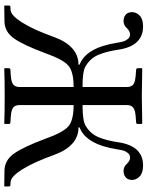

<svg xmlns="http://www.w3.org/2000/svg" viewBox="85 -776 693 903"><g transform="rotate(90 431.5 -324.5)"><path d="M5.9 0V-19Q5.9 -26.9 13.2 -26.9L27.8 -27.8Q52.7 -29.8 86.4 -83Q120.1 -136.2 154.8 -233.9Q196.8 -346.7 284.2 -347.2V-352.1Q204.1 -382.8 181.2 -527.8Q178.2 -546.9 175 -557.9Q171.9 -568.8 163.3 -579.3Q154.8 -589.8 142.1 -589.8Q127 -589.8 111.8 -574.2Q98.6 -559.1 78.1 -559.1Q61 -559.1 49.1 -569.1Q37.1 -579.1 37.1 -599.1Q37.1 -619.1 53.5 -635Q69.8 -650.9 104 -650.9Q196.8 -650.9 213.9 -533.2Q221.7 -479 237.8 -440.9Q253.9 -402.8 291 -380.9Q314.9 -365.7 389.2 -366.2V-574.2Q389.2 -596.2 377.2 -605Q365.2 -613.8 335 -616.2L309.1 -618.2Q301.3 -618.2 300.8 -626V-645L303.2 -647Q403.3 -645 431.2 -645Q463.4 -645 561 -647L563 -645V-626Q563 -618.2 555.2 -618.2L528.8 -616.2Q499 -614.3 486.6 -604.7Q474.1 -595.2 474.1 -574.2V-366.2Q548.3 -366.2 571.8 -380.9Q608.9 -402.8 625 -440.9Q641.1 -479 648.9 -533.2Q666 -651.4 758.8 -650.9Q793 -650.9 809.6 -635Q826.2 -619.1 826.2 -599.1Q826.2 -579.1 814 -569.1Q801.8 -559.1 785.2 -559.1Q764.2 -559.1 751 -574.2Q735.8 -590.3 721.2 -589.8Q708 -589.8 699.5 -579.3Q690.9 -568.8 688 -557.9Q685.1 -546.9 682.1 -527.8Q659.2 -382.8 579.1 -352.1V-347.2Q666 -347.2 708 -233.9Q743.2 -135.7 776.6 -82.8Q810.1 -29.8 835 -27.8L850.1 -26.9Q856.9 -26.9 856.9 -19V0L856 2L782.2 1Q732.4 0 701.2 -45.4Q669.9 -90.8 632.8 -190.9Q604 -272 575.9 -298.1Q547.9 -324.2 474.1 -324.2V-70.8Q474.1 -48.8 486.1 -39.8Q498 -30.8 528.8 -28.8L555.2 -26.9Q563 -26.9 563 -19V0L561 2Q513.2 0 432.1 0Q352.1 0 303.2 2L300.8 0V-19Q300.8 -26.9 308.1 -26.9L335 -28.8Q365.7 -30.8 377.4 -40.3Q389.2 -49.8 389.2 -70.8V-324.2Q314.9 -324.2 286.9 -298.1Q258.8 -272 230 -190.9Q192.9 -90.8 161.9 -45.4Q130.9 0 81.1 1L5.9 2Z"/></g></svg>

Font: Linux Libertine Initials
Style: Initials
Weight: 400
Designer: Philipp H. Poll
Foundry: Philipp H. Poll
Version: Version 5.0.6